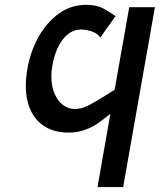

<svg xmlns="http://www.w3.org/2000/svg" viewBox="-20 -754 644 774"><path d="M476.5 0 604.5 -725H501L442 -392Q419.5 -378.5 404.5 -368.5Q360 -340.5 333.2 -327.5Q306.5 -314.5 281.5 -314.5Q256 -314.5 234.5 -330.5Q213 -346.5 200 -376.2Q187 -406 187 -446Q187 -467.5 191.5 -492Q203 -556 233.5 -595.5Q264 -635 308.5 -635Q324 -635 347.8 -628Q371.5 -621 384.5 -603L445 -688Q481.5 -662.5 444 -689.8Q406.5 -717 383 -725.8Q359.5 -734.5 327 -734.5Q265 -734.5 215.5 -698Q166 -661.5 134 -602.8Q102 -544 90.5 -477Q84 -438 84 -409Q84 -351.5 103.8 -309Q123.5 -266.5 162.2 -243Q201 -219.5 256.5 -219.5Q292.5 -219.5 322.2 -230.5Q352 -241.5 372 -255.2Q392 -269 425 -295Q444 -309.5 457.5 -317.8Q471 -326 484.5 -329.5L507.5 -423.5Q480 -414 442 -392L373 0Z"/></svg>

Font: JuliaMono Medium
Style: Italic
Weight: 500
Italic angle: -9°
Monospace: yes
Designer: cormullion
Foundry: corm
Version: Version 0.054; ttfautohint (v1.8.4)